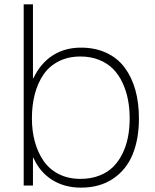

<svg xmlns="http://www.w3.org/2000/svg" viewBox="-20 -860 719 890"><path d="M353 -598.1Q296.4 -598.1 252.4 -575.9Q208.5 -553.7 181.6 -514.4Q154.8 -475.1 141.4 -423.8Q127.9 -372.6 127.9 -311Q127.9 -252.4 141.8 -202.1Q155.8 -151.9 182.6 -113.3Q209.5 -74.7 253.2 -52.7Q296.9 -30.8 353 -30.8Q400.9 -30.8 439.7 -45.7Q478.5 -60.5 504.4 -86.4Q530.3 -112.3 547.9 -148.2Q565.4 -184.1 573.2 -224.6Q581.1 -265.1 581.1 -311Q581.1 -356.9 573.2 -397.9Q565.4 -439 548.1 -476.1Q530.8 -513.2 504.9 -539.8Q479 -566.4 439.9 -582.3Q400.9 -598.1 353 -598.1ZM624 -311Q624 -215.3 594.7 -144Q565.4 -72.8 503.9 -31.5Q442.4 9.8 355 9.8Q279.3 9.8 221.9 -26.1Q164.6 -62 134.8 -128.9H132.8V0H89.8V-839.8H132.8V-497.1H134.8Q167.5 -566.4 223.9 -602.8Q280.3 -639.2 355 -639.2Q421.4 -639.2 472.9 -615.2Q524.4 -591.3 557.4 -547.4Q590.3 -503.4 607.2 -443.8Q624 -384.3 624 -311Z"/></svg>

Font: Sinkin Sans 200 X Light
Style: Regular
Weight: 200
Designer: Keith Bates
Foundry: K-Type
Version: Sinkin Sans (version 1.0)  by Keith Bates   •   © 2014   www